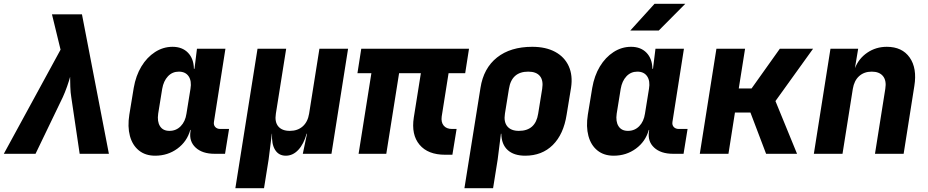

<svg xmlns="http://www.w3.org/2000/svg" viewBox="-38 -805 4858 1005"><path d="M-18 0 279 -545 234 -730H391L532 0H379L335 -297Q331 -320 330 -351.5Q329 -383 329 -403Q324 -383 313 -352Q302 -321 291 -297L148 0Z M774 10Q723 10 689 -17.5Q655 -45 642 -93.5Q629 -142 639 -205L662 -345Q673 -409 702 -457Q731 -505 773.5 -532.5Q816 -560 865 -560Q916 -560 946 -529Q976 -498 977 -445H980L993 -550H1142L1082 -168Q1079 -151 1088.5 -140.5Q1098 -130 1115 -130H1161L1140 0H1085Q1021 0 986 -32.5Q951 -65 959 -117L960 -125H958Q941 -64 890.5 -27Q840 10 774 10ZM849 -120Q884 -120 908 -144.5Q932 -169 938 -210L959 -340Q966 -381 949.5 -405.5Q933 -430 898 -430Q864 -430 841 -405.5Q818 -381 811 -340L790 -210Q784 -169 799.5 -144.5Q815 -120 849 -120Z M1194 180 1310 -550H1460L1406 -210Q1399 -167 1418.5 -143.5Q1438 -120 1479 -120Q1520 -120 1546.5 -143.5Q1573 -167 1580 -210L1634 -550H1784L1697 0H1547L1569 -105H1567Q1552 -51 1523.5 -20.5Q1495 10 1458 10Q1421 10 1402 -20.5Q1383 -51 1386 -105H1385L1368 30L1344 180Z M2292 5Q2202 5 2158 -47.5Q2114 -100 2128 -190L2165 -422H2051L1984 0H1839L1906 -422H1833L1853 -550H2417L2397 -422H2310L2274 -195Q2270 -165 2284.5 -147.5Q2299 -130 2328 -130H2352L2330 5Z M2393 180 2477 -345Q2493 -448 2563.5 -504Q2634 -560 2748 -560Q2819 -560 2868 -533.5Q2917 -507 2939 -458.5Q2961 -410 2951 -345L2928 -205Q2912 -102 2855.5 -46Q2799 10 2711 10Q2652 10 2619.5 -19.5Q2587 -49 2586 -105H2584L2567 30L2543 180ZM2678 -120Q2765 -120 2779 -210L2800 -340Q2807 -384 2788 -407Q2769 -430 2727 -430Q2640 -430 2626 -340L2605 -210Q2598 -167 2617.5 -143.5Q2637 -120 2678 -120Z M3261 -645 3388 -785H3549L3410 -645ZM3174 10Q3123 10 3089 -17.5Q3055 -45 3042 -93.5Q3029 -142 3039 -205L3062 -345Q3073 -409 3102 -457Q3131 -505 3173.5 -532.5Q3216 -560 3265 -560Q3316 -560 3346 -529Q3376 -498 3377 -445H3380L3393 -550H3542L3482 -168Q3479 -151 3488.5 -140.5Q3498 -130 3515 -130H3561L3540 0H3485Q3421 0 3386 -32.5Q3351 -65 3359 -117L3360 -125H3358Q3341 -64 3290.5 -27Q3240 10 3174 10ZM3249 -120Q3284 -120 3308 -144.5Q3332 -169 3338 -210L3359 -340Q3366 -381 3349.5 -405.5Q3333 -430 3298 -430Q3264 -430 3241 -405.5Q3218 -381 3211 -340L3190 -210Q3184 -169 3199.5 -144.5Q3215 -120 3249 -120Z M3625 0 3712 -550H3862L3829 -342H3896L4044 -550H4218L4021 -276L4134 0H3972L3890 -216H3809L3775 0Z M4222 0 4309 -550H4454L4437 -448Q4457 -499 4502 -529.5Q4547 -560 4604 -560Q4684 -560 4723.5 -504Q4763 -448 4748 -355L4692 0H4542L4596 -340Q4603 -383 4584 -406.5Q4565 -430 4525 -430Q4485 -430 4459 -406.5Q4433 -383 4426 -340L4372 0Z"/></svg>

Font: JetBrains Mono NL ExtraBold
Style: Italic
Weight: 800
Italic angle: -9°
Monospace: yes
Designer: Philipp Nurullin, Konstantin Bulenkov
Foundry: JetBrains
Version: Version 2.305; ttfautohint (v1.8.4.7-5d5b)